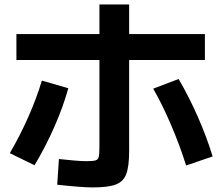

<svg xmlns="http://www.w3.org/2000/svg" viewBox="-20 -802 978 848"><path d="M232.7 13.8 240.2 -99.7Q272.9 -96 306.6 -93.1Q340.2 -90.2 360.1 -90.2Q391.1 -90.2 402 -93.6Q412.9 -96.9 416 -108.6Q419.1 -120.3 419.1 -152.4V-782.2H550.4V-136.7Q550.4 -67.1 537.8 -33.7Q525.3 -0.2 491.8 12.8Q458.3 25.8 388.7 25.8Q362.8 25.8 319.2 22.2Q275.6 18.7 232.7 13.8ZM164.9 -446.1 281.7 -412.2Q259.4 -331.3 220.4 -242.5Q181.3 -153.7 132.5 -72.2L23.2 -125.6Q67.6 -201 104.6 -284.5Q141.6 -368 164.9 -446.1ZM656.6 -410.4 769 -453.1Q814.5 -375.1 853.8 -285.9Q893 -196.7 919.2 -111.1L802 -71Q774.7 -158.3 736.2 -248.6Q697.7 -339 656.6 -410.4ZM52.5 -651.4H885V-536.9H52.5Z"/></svg>

Font: WEMIX Pretendard Variable
Style: Regular
Weight: 400
Designer: Base glyphs from Inter by Rasmus Andersson; Hangeul glyphs from Noto Sans CJK(Source Han Sans) by Jang Soo-young and Kan
Foundry: Kil Hyung-jin
Version: Version 1.000;Glyphs 3.2 (3208)